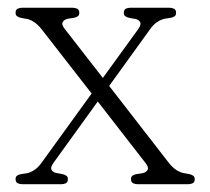

<svg xmlns="http://www.w3.org/2000/svg" viewBox="-20 -473 540 493"><path d="M480 -13.2Q480 -4.9 474.6 -2.4Q469.2 0 463.4 0H333.5Q327.6 0 322 -2.4Q316.4 -4.9 316.4 -13.2Q316.4 -19.5 320.3 -22Q324.2 -24.4 328.1 -25.4Q332 -26.4 336.7 -26.9Q341.3 -27.3 346.2 -28.3Q355 -30.3 358.9 -36.6Q362.8 -43 353.5 -54.7L231 -212.4L117.2 -54.7Q108.9 -43 112.3 -36.9Q115.7 -30.8 124.5 -28.8Q129.9 -27.8 134.3 -27.1Q138.7 -26.4 142.6 -25.4Q146.5 -24.4 150.4 -21.7Q154.3 -19 154.3 -13.2Q154.3 -4.9 148.9 -2.4Q143.6 0 137.7 0H37.1Q31.2 0 25.6 -2.4Q20 -4.9 20 -13.2Q20 -19.5 23.9 -22Q27.8 -24.4 31.7 -25.4Q35.6 -26.4 40.3 -26.9Q44.9 -27.3 49.8 -28.3Q58.6 -30.3 68.4 -36.6Q78.1 -43 86.4 -54.7L215.3 -232.9L86.4 -398.4Q77.6 -409.7 68.1 -416Q58.6 -422.4 49.8 -424.3Q44.4 -425.3 40 -426Q35.6 -426.8 31.7 -427.7Q27.8 -428.7 23.9 -431.4Q20 -434.1 20 -439.9Q20 -448.2 25.4 -450.7Q30.8 -453.1 36.6 -453.1H166.5Q172.4 -453.1 178 -450.7Q183.6 -448.2 183.6 -439.9Q183.6 -433.6 179.7 -431.2Q175.8 -428.7 171.9 -427.7Q168 -426.8 163.3 -426.3Q158.7 -425.8 153.8 -424.8Q145 -422.9 141.1 -416.5Q137.2 -410.2 146.5 -398.4L244.1 -272.9L335 -398.4Q343.3 -410.2 339.8 -416.3Q336.4 -422.4 327.6 -424.3Q322.3 -425.3 317.9 -426Q313.5 -426.8 309.6 -427.7Q305.7 -428.7 301.8 -431.4Q297.9 -434.1 297.9 -439.9Q297.9 -448.2 303.2 -450.7Q308.6 -453.1 314.5 -453.1H415Q420.9 -453.1 426.5 -450.7Q432.1 -448.2 432.1 -439.9Q432.1 -433.6 428.2 -431.2Q424.3 -428.7 420.4 -427.7Q416.5 -426.8 411.9 -426.3Q407.2 -425.8 402.3 -424.8Q393.6 -422.9 383.8 -416.5Q374 -410.2 365.7 -398.4L260.3 -252.4L413.6 -54.7Q422.4 -43.5 431.9 -37.1Q441.4 -30.8 450.2 -28.8Q455.6 -27.8 460 -27.1Q464.4 -26.4 468.3 -25.4Q472.2 -24.4 476.1 -21.7Q480 -19 480 -13.2Z"/></svg>

Font: Atsinvsda
Style: Regular
Weight: 400
Designer: Al Webster
Foundry: Al Webster and Michael Everson
Version: Version 2.000